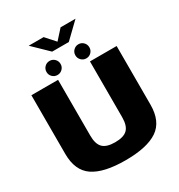

<svg xmlns="http://www.w3.org/2000/svg" viewBox="-220 -1110 1173 1259"><g transform="rotate(-30 366.0 -481.0)"><path d="M361.5 3.5Q525.5 3.5 605 -50.5Q684.5 -104.5 684.5 -231V-675H482.5V-252.5Q482.5 -188.5 454.5 -160.8Q426.5 -133 361.5 -133Q296.5 -133 268.8 -161Q241 -189 241 -252.5V-675H39V-231Q39 -104.5 118.5 -50.5Q198 3.5 361.5 3.5ZM254.5 -704Q276.5 -704 292 -719.5Q307.5 -735 307.5 -757Q307.5 -779.5 292 -795Q276.5 -810.5 254.5 -810.5Q232 -810.5 216.5 -795Q201 -779.5 201 -757Q201 -735 216.5 -719.5Q232 -704 254.5 -704ZM472.5 -704Q495 -704 510.2 -719.5Q525.5 -735 525.5 -757Q525.5 -779.5 510.2 -795Q495 -810.5 472.5 -810.5Q451 -810.5 435.2 -795Q419.5 -779.5 419.5 -757Q419.5 -735 435 -719.5Q450.5 -704 472.5 -704ZM300 -854.5H426L540.5 -965H427.5L363 -893.5L299 -965H186Z"/></g></svg>

Font: Anybody Thin ExtraBold
Style: Regular
Weight: 800
Version: Version 1.113;gftools[0.9.25]